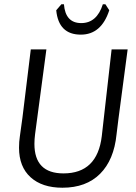

<svg xmlns="http://www.w3.org/2000/svg" viewBox="-20 -871 637 898"><path d="M473 -851 491 -823Q454 -709 358 -709Q254 -709 243 -823L267 -851H279Q286 -763 360 -763Q433 -763 461 -851ZM577 -640 534 -315 525 -242Q513 -123 448 -58Q383 7 272 7Q177 7 123 -42Q69 -91 69 -180Q69 -209 73 -234L85 -321L124 -640H197L144 -243Q141 -219 141 -198Q141 -60 277 -60Q435 -60 456 -234L502 -640Z"/></svg>

Font: Alegreya Sans
Style: Italic
Weight: 400
Italic angle: -7°
Designer: Juan Pablo del Peral
Foundry: Huerta Tipografica
Version: Version 2.007